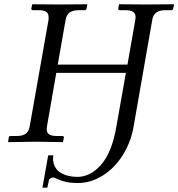

<svg xmlns="http://www.w3.org/2000/svg" viewBox="-20 -666 837 901"><path d="M525.9 -70.8 570.8 -324.2H244.1L200.2 -71.8Q199.2 -66.9 199.2 -60.1Q199.2 -43.5 210.4 -35.6Q221.7 -27.8 247.1 -27.8H272.9Q276.4 -27.8 278.3 -25.6Q280.3 -23.4 279.8 -20L275.9 -1L273.9 1Q188 -1 147.9 -1L20 1L18.1 -1L21 -20Q22.5 -27.8 29.8 -27.8H57.1Q86.9 -27.8 101.1 -38.8Q115.2 -49.8 119.1 -71.8L208 -574.2V-585.9Q208 -602.5 197 -610.4Q186 -618.2 161.1 -618.2H133.8Q130.9 -618.2 128.7 -620.4Q126.5 -622.6 127 -626L130.9 -645L132.8 -646Q219.7 -645 258.8 -645L388.2 -646L390.1 -645L386.2 -626Q384.8 -618.2 377 -618.2H351.1Q321.3 -618.2 306.6 -607.2Q292 -596.2 288.1 -574.2L251 -362.8H578.1L615.2 -574.2Q616.2 -578.1 616.2 -585.9Q616.2 -602.5 604.7 -610.4Q593.3 -618.2 567.9 -618.2H542Q533.7 -618.2 535.2 -626L538.1 -645L540 -646Q627 -645 666 -645L794.9 -646L796.9 -645L793 -626Q791.5 -618.2 784.2 -618.2H757.8Q728 -618.2 713.4 -607.2Q698.7 -596.2 694.8 -574.2L606.9 -71.8Q594.2 1 556.4 61.5Q518.6 122.1 462.6 157.5Q406.7 192.9 345.2 192.9Q309.1 192.9 284.2 186.3Q259.3 179.7 247.1 173.3Q234.9 167 230 167Q219.7 167 210.9 175.8Q209 180.7 202.1 214.8H179.2L206.1 63H230Q229 67.9 229 78.1Q229 100.6 238.8 117.9Q248.5 135.3 265.4 145Q282.2 154.8 301.5 159.4Q320.8 164.1 342.8 164.1Q404.8 164.1 455.1 106.2Q505.4 48.3 525.9 -70.8Z"/></svg>

Font: Common Serif News
Style: Italic
Weight: 450
Italic angle: -12°
Designer: Philipp H. Poll, Khaled Hosny
Foundry: Stefan Peev, Context Ltd.
Version: Version 1.026